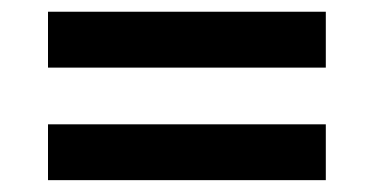

<svg xmlns="http://www.w3.org/2000/svg" viewBox="-20 -492 630 324"><path d="M529.8 -377.9H61V-472.2H529.8ZM529.8 -188H61V-282.2H529.8Z"/></svg>

Font: Sora Medium
Style: Regular
Weight: 500
Designer: Jonathan Barnbrook, Julián Moncada
Foundry: Barnbrook Fonts
Version: Version 2.000